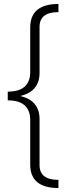

<svg xmlns="http://www.w3.org/2000/svg" viewBox="-20 -766 348 966"><path d="M274 180Q132 180 132 62V-162Q132 -261 19 -261V-305Q132 -305 132 -404V-627Q132 -746 274 -746V-705Q179 -705 179 -631V-400Q179 -306 82 -283Q179 -260 179 -166V65Q179 139 274 139Z"/></svg>

Font: Elaine Sans Light
Style: Regular
Weight: 300
Designer: Wei Huang
Foundry: Wei Huang
Version: Version 2.001;December 24, 2019;FontCreator 12.0.0.2547 64-b